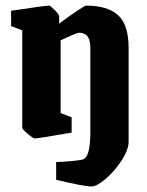

<svg xmlns="http://www.w3.org/2000/svg" viewBox="-20 -487 528 691"><path d="M310.1 184.1Q282.2 184.1 182.1 160.2V96.2Q200.7 96.2 239.3 92.5Q277.8 88.9 282.2 85Q305.2 72.3 305.2 -12.2V-313Q305.2 -332 300.8 -344.7Q296.4 -357.4 288.6 -362.1Q280.8 -366.7 275.6 -367.9Q270.5 -369.1 264.2 -369.1Q255.9 -369.1 198.2 -341.8V-80.1L237.8 -64.9V-9.8Q118.2 11.2 105 11.2Q99.1 11.2 79.6 -5.4Q60.1 -22 60.1 -27.8V-377.9L20 -393.1V-448.2Q142.1 -466.8 157.2 -466.8Q161.6 -466.8 177.2 -450.4Q192.9 -434.1 192.9 -429.2V-401.9Q218.8 -421.9 252 -444.3Q285.2 -466.8 290 -466.8Q366.7 -466.8 404.8 -432.6Q442.9 -398.4 442.9 -314V22.9Q442.9 52.2 417 91.6Q391.1 130.9 359.4 157.5Q327.6 184.1 310.1 184.1Z"/></svg>

Font: Grenze
Style: Bold
Weight: 700
Designer: Renata Polastri
Foundry: Omnibus-Type
Version: Version 1.002;PS 001.002;hotconv 1.0.88;makeotf.lib2.5.64775